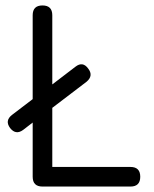

<svg xmlns="http://www.w3.org/2000/svg" viewBox="-20 -685 565 705"><path d="M136 0Q100 0 100 -36V-235L65 -208Q38 -188 17 -215Q-3 -242 24 -263L100 -321V-629Q100 -665 136 -665Q172 -665 172 -629V-375L257 -440Q284 -461 304 -433Q324 -407 298 -385L172 -289V-72H459Q495 -72 495 -36Q495 0 459 0Z"/></svg>

Font: Jura SemiBold
Style: Regular
Weight: 600
Designer: Daniel Johnson, Alexei Vanyashin
Foundry: Daniel Johnson
Version: Version 5.103